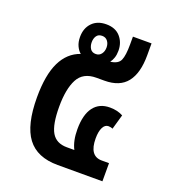

<svg xmlns="http://www.w3.org/2000/svg" viewBox="-113 -680 685 766"><g transform="rotate(20 229.0 -297.0)"><path d="M218 0Q130 0 89 -54.5Q48 -109 48 -226Q48 -321 74.5 -375.5Q101 -430 153 -448Q142 -457 134.5 -473Q127 -489 127 -511Q127 -548 149 -571Q171 -594 209 -594Q248 -594 269 -570Q290 -546 290 -511Q290 -494 285.5 -481Q281 -468 274 -459Q307 -463 316 -483.5Q325 -504 325 -551V-584H404V-533Q404 -458 373.5 -419Q343 -380 278 -380H244Q188 -380 166 -338Q144 -296 144 -221Q144 -145 163.5 -112Q183 -79 228 -79H260Q243 -112 243 -161Q243 -223 267 -255Q291 -287 336 -287Q368 -287 392 -274L374 -211Q370 -213 364.5 -214Q359 -215 356 -215Q341 -215 332.5 -198Q324 -181 324 -152Q324 -77 377 -77H408V0ZM209 -468Q224 -468 232.5 -479.5Q241 -491 241 -507Q241 -523 232.5 -534Q224 -545 209 -545Q193 -545 185.5 -534Q178 -523 178 -507Q178 -491 185.5 -479.5Q193 -468 209 -468Z"/></g></svg>

Font: Noto Sans Thai UI Cond Med
Style: Regular
Weight: 500
Width: 3
Designer: Monotype Design Team
Foundry: Monotype Imaging Inc.
Version: Version 2.000; ttfautohint (v1.8.4.7-5d5b)